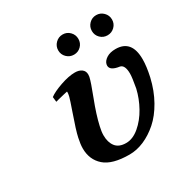

<svg xmlns="http://www.w3.org/2000/svg" viewBox="-149 -753 866 891"><g transform="rotate(-30 284.0 -307.0)"><path d="M264.9 -533.7Q249 -549.3 249 -571.8Q249 -594.2 264.9 -610.1Q280.8 -626 303.2 -626Q325.7 -626 341.3 -610.1Q356.9 -594.2 356.9 -571.8Q356.9 -549.3 341.3 -533.7Q325.7 -518.1 303.2 -518.1Q280.8 -518.1 264.9 -533.7ZM444.8 -533.7Q429.2 -549.3 429.2 -571.8Q429.2 -594.2 444.8 -610.1Q460.4 -626 482.9 -626Q505.4 -626 521.2 -610.1Q537.1 -594.2 537.1 -571.8Q537.1 -549.3 521.2 -533.7Q505.4 -518.1 482.9 -518.1Q460.4 -518.1 444.8 -533.7ZM556.2 -250Q541.5 -186.5 512.7 -135.5Q483.9 -84.5 448 -53Q412.1 -21.5 372.8 -4.6Q333.5 12.2 294.9 12.2Q202.6 12.2 161.4 -24.2Q120.1 -60.5 120.1 -121.1Q120.1 -143.1 127 -174.8Q134.3 -209.5 163.1 -291Q182.6 -346.7 186 -360.8Q188 -369.1 188.7 -375Q189.5 -380.9 189.2 -383.5Q189 -386.2 188 -386.2Q185.1 -386.2 168.5 -381.8L136.7 -374L122.1 -370.1L119.1 -397Q141.1 -413.6 186 -429.2Q231 -444.8 264.2 -444.8Q286.6 -444.8 300.3 -434.6Q314 -424.3 314 -405.8Q314 -397.9 313 -394Q308.1 -370.1 279.8 -296.9Q252.4 -226.1 240.2 -171.9Q233.9 -145.5 233.9 -125Q233.9 -87.9 251.7 -64.9Q269.5 -42 308.1 -42Q343.8 -42 378.7 -71.5Q413.6 -101.1 438.2 -145.3Q462.9 -189.5 474.1 -237.8Q483.9 -291.5 483.9 -312Q483.9 -358.4 460 -363.8Q410.2 -370.6 410.2 -397Q410.2 -401.9 411.1 -404.8Q415 -420.9 433.8 -432.9Q452.6 -444.8 481.9 -444.8Q567.9 -444.8 567.9 -340.8Q567.9 -302.7 556.2 -250Z"/></g></svg>

Font: Linux Libertine G
Style: Semibold Italic
Weight: 600
Italic angle: -11.5°
Designer: Philipp H. Poll
Foundry: Philipp H. Poll
Version: Version 5.1.1